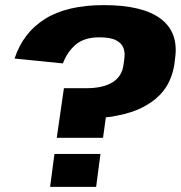

<svg xmlns="http://www.w3.org/2000/svg" viewBox="-20 -731 707 751"><path d="M662 -479Q657 -447 643.5 -416Q630 -385 604 -358.5Q578 -332 537.5 -311Q497 -290 439 -279Q418 -274 394 -272L383 -192H202L230 -386H317Q383 -386 420 -409Q457 -432 463 -477L466 -499Q470 -524 463 -543Q456 -562 434 -573.5Q412 -585 368 -585Q311 -585 277.5 -557.5Q244 -530 226 -483L37 -502Q70 -603 156 -657Q242 -711 386 -711Q537 -711 608 -658Q679 -605 665 -504ZM373 -129 356 0H176L193 -129Z"/></svg>

Font: Pathway Extreme 8pt Thin 12pt ExtraBold
Style: Italic
Weight: 800
Italic angle: -8°
Version: Version 1.001;gftools[0.9.26]